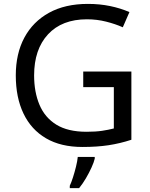

<svg xmlns="http://www.w3.org/2000/svg" viewBox="-20 -744 768 985"><path d="M407 -377H654V-27Q596 -8 537 1Q478 10 403 10Q292 10 216 -34.5Q140 -79 100.5 -161.5Q61 -244 61 -357Q61 -469 105 -551Q149 -633 231.5 -678.5Q314 -724 431 -724Q491 -724 544.5 -713Q598 -702 644 -682L610 -604Q572 -621 524.5 -633Q477 -645 426 -645Q298 -645 226.5 -568Q155 -491 155 -357Q155 -272 182.5 -206.5Q210 -141 269 -104.5Q328 -68 424 -68Q471 -68 504 -73Q537 -78 564 -85V-297H407ZM466 70Q462 88 449.5 115.5Q437 143 420.5 171Q404 199 386 221H338V209Q346 192 354.5 165.5Q363 139 370 110.5Q377 82 379 61H466Z"/></svg>

Font: Go Noto Current
Style: Regular
Weight: 400
Designer: Monotype Design Team
Foundry: Monotype Imaging Inc.
Version: Version 2.007; ttfautohint (v1.8) -l 8 -r 50 -G 200 -x 14 -D